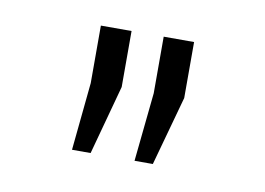

<svg xmlns="http://www.w3.org/2000/svg" viewBox="-39 -738 432 313"><g transform="rotate(10 177.5 -582.0)"><path d="M157.2 -685.5V-592.8L126 -478H95.2L106.4 -590.3V-685.5ZM260.7 -685.5V-592.8L229 -478H198.7L210.4 -591.8V-685.5Z"/></g></svg>

Font: Yantramanav Light
Style: Regular
Weight: 300
Version: Version 1.001;PS 1.0;hotconv 1.0.72;makeotf.lib2.5.5900; ttf